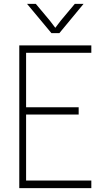

<svg xmlns="http://www.w3.org/2000/svg" viewBox="-20 -966 540 986"><path d="M449 -695H114V-415H384V-378H114V-39H449V0H79V-733H449ZM285 -796 409 -946H364L292 -860L257 -814H271L236 -860L164 -946H119L244 -796Z"/></svg>

Font: Kreadon
Style: Regular
Weight: 400
Designer: kohakuno
Foundry: StudioGnu
Version: Version 1.000;Glyphs 3.1.2 (3151)